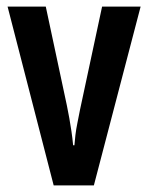

<svg xmlns="http://www.w3.org/2000/svg" viewBox="-20 -563 450 583"><path d="M143 0 3 -543H119L183 -243Q187 -224 190.5 -204Q194 -184 197 -164Q200 -144 202 -122H206Q207 -136 209 -153Q211 -170 215 -189.5Q219 -209 223 -230L290 -543H407L265 0Z"/></svg>

Font: Noto Sans Display ExtraCondensed SemiBold
Style: Regular
Weight: 600
Width: 2
Designer: Monotype Design Team
Foundry: Monotype Imaging Inc.
Version: Version 2.003